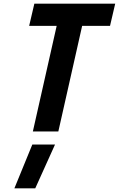

<svg xmlns="http://www.w3.org/2000/svg" viewBox="-20 -712 644 1040"><path d="M287 -572 158 0H296L425 -572H576L604 -692H166L138 -572ZM278 71 171 308H58L155 71Z"/></svg>

Font: RazerF5
Style: Bold Italic
Weight: 700
Foundry: Razer Inc.
Version: Version 2